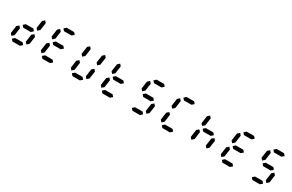

<svg xmlns="http://www.w3.org/2000/svg" viewBox="230 -2667 6739 4434"><g transform="rotate(30 3599.0 -450.5)"><path d="M213.9 -100.1 171.4 -150.4 199.2 -350.6 255.9 -400.4 299.3 -350.6 271 -150.4ZM614.3 -100.1 571.3 -150.4 599.6 -350.6 656.7 -400.4 699.2 -350.6 670.9 -150.4ZM670.9 -500.5 627.4 -550.3 655.8 -750.5 712.9 -800.8 755.4 -750.5 727.1 -550.3ZM556.2 -400.4H356.4L313.5 -450.7L370.6 -500.5H570.3L613.3 -450.7ZM500 0H300.3L256.8 -50.3L314.5 -100.1H514.2L557.1 -50.3Z M1412.1 -800.8H1212.4L1169.4 -850.6L1226.6 -900.9H1426.3L1469.2 -850.6ZM1013.7 -100.1 971.2 -150.4 999 -350.6 1055.7 -400.4 1099.1 -350.6 1070.8 -150.4ZM1069.8 -500.5 1027.3 -550.3 1055.2 -750.5 1111.8 -800.8 1155.3 -750.5 1127 -550.3ZM1356 -400.4H1156.2L1113.3 -450.7L1170.4 -500.5H1370.1L1413.1 -450.7ZM1299.8 0H1100.1L1056.6 -50.3L1114.3 -100.1H1314L1356.9 -50.3Z M1813.5 -100.1 1771 -150.4 1798.8 -350.6 1855.5 -400.4 1898.9 -350.6 1870.6 -150.4ZM2213.9 -100.1 2170.9 -150.4 2199.2 -350.6 2256.3 -400.4 2298.8 -350.6 2270.5 -150.4ZM1869.6 -500.5 1827.1 -550.3 1855 -750.5 1911.6 -800.8 1955.1 -750.5 1926.8 -550.3ZM2270.5 -500.5 2227.1 -550.3 2255.4 -750.5 2312.5 -800.8 2355 -750.5 2326.7 -550.3ZM2099.6 0H1899.9L1856.4 -50.3L1914.1 -100.1H2113.8L2156.7 -50.3Z M2613.3 -100.1 2570.8 -150.4 2598.6 -350.6 2655.3 -400.4 2698.7 -350.6 2670.4 -150.4ZM2669.4 -500.5 2627 -550.3 2654.8 -750.5 2711.4 -800.8 2754.9 -750.5 2726.6 -550.3ZM2955.6 -400.4H2755.9L2712.9 -450.7L2770 -500.5H2969.7L3012.7 -450.7ZM2899.4 0H2699.7L2656.2 -50.3L2713.9 -100.1H2913.6L2956.5 -50.3Z M3811.5 -800.8H3611.8L3568.8 -850.6L3626 -900.9H3825.7L3868.7 -850.6ZM3813.5 -100.1 3770.5 -150.4 3798.8 -350.6 3856 -400.4 3898.4 -350.6 3870.1 -150.4ZM3469.2 -500.5 3426.8 -550.3 3454.6 -750.5 3511.2 -800.8 3554.7 -750.5 3526.4 -550.3ZM3755.4 -400.4H3555.7L3512.7 -450.7L3569.8 -500.5H3769.5L3812.5 -450.7ZM3699.2 0H3499.5L3456.1 -50.3L3513.7 -100.1H3713.4L3756.3 -50.3Z M4611.3 -800.8H4411.6L4368.7 -850.6L4425.8 -900.9H4625.5L4668.5 -850.6ZM4212.9 -100.1 4170.4 -150.4 4198.2 -350.6 4254.9 -400.4 4298.3 -350.6 4270 -150.4ZM4269 -500.5 4226.6 -550.3 4254.4 -750.5 4311 -800.8 4354.5 -750.5 4326.2 -550.3ZM4499 0H4299.3L4255.9 -50.3L4313.5 -100.1H4513.2L4556.2 -50.3Z M5012.7 -100.1 4970.2 -150.4 4998 -350.6 5054.7 -400.4 5098.1 -350.6 5069.8 -150.4ZM5413.1 -100.1 5370.1 -150.4 5398.4 -350.6 5455.6 -400.4 5498 -350.6 5469.7 -150.4ZM5068.8 -500.5 5026.4 -550.3 5054.2 -750.5 5110.8 -800.8 5154.3 -750.5 5126 -550.3ZM5355 -400.4H5155.3L5112.3 -450.7L5169.4 -500.5H5369.1L5412.1 -450.7Z M6210.9 -800.8H6011.2L5968.3 -850.6L6025.4 -900.9H6225.1L6268.1 -850.6ZM5812.5 -100.1 5770 -150.4 5797.9 -350.6 5854.5 -400.4 5897.9 -350.6 5869.6 -150.4ZM5868.7 -500.5 5826.2 -550.3 5854 -750.5 5910.6 -800.8 5954.1 -750.5 5925.8 -550.3ZM6154.8 -400.4H5955.1L5912.1 -450.7L5969.2 -500.5H6168.9L6211.9 -450.7ZM6098.6 0H5898.9L5855.5 -50.3L5913.1 -100.1H6112.8L6155.8 -50.3Z M7010.7 -800.8H6811L6768.1 -850.6L6825.2 -900.9H7024.9L7067.9 -850.6ZM7012.7 -100.1 6969.7 -150.4 6998 -350.6 7055.2 -400.4 7097.7 -350.6 7069.3 -150.4ZM6668.5 -500.5 6626 -550.3 6653.8 -750.5 6710.4 -800.8 6753.9 -750.5 6725.6 -550.3ZM6954.6 -400.4H6754.9L6711.9 -450.7L6769 -500.5H6968.8L7011.7 -450.7ZM6898.4 0H6698.7L6655.3 -50.3L6712.9 -100.1H6912.6L6955.6 -50.3Z"/></g></svg>

Font: E1234
Style: Italic
Weight: 400
Italic angle: -8°
Designer: GGBotNet
Foundry: GGBotNet
Version: 1.04